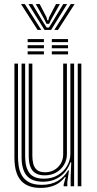

<svg xmlns="http://www.w3.org/2000/svg" viewBox="-20 -911 472 939"><path d="M179.5 8Q144.5 8 121.1 -1.4Q97.8 -10.8 83.6 -26.6Q69.5 -42.5 62.4 -61.9Q55.2 -81.2 52.9 -101.5Q50.5 -121.8 50.5 -140V-600H68V-142.8Q68 -121.2 71.6 -97.6Q75.2 -74 86.9 -53.4Q98.5 -32.8 121.8 -19.9Q145 -7 184.5 -7Q230.2 -7 262.2 -26Q294.2 -45 313 -77.5H317.2L309.2 -20.8V0H291.5V-9L301.5 -45.5H297.8Q276.5 -17 246.6 -4.5Q216.8 8 179.5 8ZM360.2 0V-600H377.8V0ZM198.5 -53.5Q171.5 -53.5 155.9 -62.8Q140.2 -72 132.6 -86.5Q125 -101 122.8 -117.4Q120.5 -133.8 120.5 -148V-600H138.2V-148.8Q138.2 -129.2 142.5 -110.9Q146.8 -92.5 160.1 -80.5Q173.5 -68.5 201 -68.5Q225.5 -68.5 245.5 -79.9Q265.5 -91.2 277.2 -111.1Q289 -131 289 -156.5V-600H307.2V-157.8Q307.2 -129.5 293.5 -105.8Q279.8 -82 255.4 -67.8Q231 -53.5 198.5 -53.5ZM189.2 -22.2Q134.5 -22.8 110 -52.8Q85.5 -82.8 85.5 -143.5V-600H103V-145.2Q103 -92.8 123.8 -65Q144.5 -37.2 194.8 -37.2Q234.2 -37.2 263.4 -54.8Q292.5 -72.2 308.4 -100.1Q324.2 -128 324.2 -159V-600H342.5V0H325.5V-47.8L328.5 -116.8H324.2Q308 -71.5 272.8 -46.8Q237.5 -22 189.2 -22.2ZM233.5 -705V-720H312.8V-705ZM115.2 -645V-660H194.8V-645ZM115.2 -675V-690H194.8V-675ZM115.2 -705V-720H194.8V-705ZM233.5 -645V-660H312.8V-645ZM233.5 -675V-690H312.8V-675ZM82.8 -891H101.5L182 -764.5H164ZM119.2 -891H138.2L191.2 -802.8L208.2 -776.5H219.5L236.2 -802.8L289.2 -891H308.2L229.8 -764.5H197.8ZM155 -891H174.2L207.8 -826L211.2 -812H216.5L219.8 -826L253.8 -891H272.8L230.8 -816.2L220.2 -794.5H207.5L197 -816.2ZM326 -891H344.8L263.5 -764.5H245.5Z"/></svg>

Font: Big Shoulders Inline Text Thin Medium
Style: Regular
Weight: 500
Version: Version 2.002